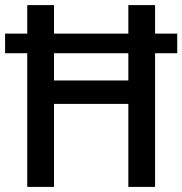

<svg xmlns="http://www.w3.org/2000/svg" viewBox="-21 -734 716 754"><path d="M86 0H191V-326H483V0H588V-525H675V-602H588V-714H483V-602H191V-714H86V-602H-1V-525H86ZM191 -418V-525H483V-418Z"/></svg>

Font: Noto Sans Myanmar UI SemiCondensed Medium
Style: Regular
Weight: 500
Width: 4
Designer: Monotype Design Team
Foundry: Monotype Imaging Inc.
Version: Version 2.103